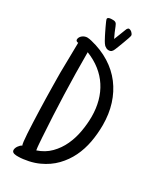

<svg xmlns="http://www.w3.org/2000/svg" viewBox="-217 -919 826 999"><g transform="rotate(30 195.5 -419.5)"><path d="M377.4 -349.6Q377.4 -297.4 368.2 -246.8Q358.9 -196.3 337.6 -152.3Q316.4 -108.4 281.7 -72.5Q247.1 -36.6 196.8 -13.7Q184.1 -7.8 169.2 -2.9Q154.3 2 138.4 5.4Q122.6 8.8 106.9 10.7Q91.3 12.7 77.6 12.7Q72.3 12.7 65.7 12.5Q59.1 12.2 53.2 10.5Q47.4 8.8 43.5 4.9Q39.6 1 39.6 -5.9Q39.6 -11.7 42 -18.1Q44.4 -24.4 48.6 -30.3Q52.7 -36.1 57.6 -40.8Q62.5 -45.4 67.9 -47.9Q65.4 -51.8 63.2 -69.8Q61 -87.9 59.3 -115.7Q57.6 -143.6 56.2 -178Q54.7 -212.4 53.5 -249Q52.2 -285.6 51.5 -322Q50.8 -358.4 50.3 -389.2Q49.8 -419.9 49.6 -442.6Q49.3 -465.3 49.3 -475.6Q49.3 -521.5 50.8 -565.9Q52.2 -610.4 52.2 -656.2Q46.9 -656.2 42.2 -659.2Q37.6 -662.1 37.6 -668Q37.6 -675.8 41.5 -682.4Q45.4 -689 51.5 -693.8Q57.6 -698.7 65.2 -701.4Q72.8 -704.1 79.6 -704.1Q86.4 -704.1 92.8 -702.9Q99.1 -701.7 106 -700.2Q170.9 -684.6 221.7 -652.8Q272.5 -621.1 306.9 -575.7Q341.3 -530.3 359.4 -473.1Q377.4 -416 377.4 -349.6ZM305.2 -358.4Q305.2 -407.2 293.5 -450.4Q281.7 -493.7 258.5 -529.5Q235.4 -565.4 200.4 -593Q165.5 -620.6 119.6 -638.7V-636.7Q119.6 -510.7 123.8 -387Q127.9 -263.2 136.2 -137.7Q137.7 -118.7 138.9 -99.9Q140.1 -81.1 143.1 -62.5Q189 -77.6 220.2 -109.4Q251.5 -141.1 270.3 -181.9Q289.1 -222.7 297.1 -268.8Q305.2 -314.9 305.2 -358.4ZM118.2 -838.4Q118.2 -842.3 121.1 -844.7Q124 -847.2 128.4 -848.4Q132.8 -849.6 137.2 -849.9Q141.6 -850.1 144.5 -850.1Q148.9 -850.1 154.3 -849.9Q159.7 -849.6 164.1 -847.2Q169.9 -844.2 172.4 -838.9Q174.8 -833.5 177.7 -827.6Q183.6 -812 190.2 -796.9Q196.8 -781.7 204.1 -767.1Q210.9 -784.2 217.8 -801.5Q224.6 -818.8 231.4 -836.4Q232.9 -840.8 234.6 -844Q236.3 -847.2 240.2 -850.1Q241.2 -852.1 245.1 -852.1Q249.5 -852.1 254.4 -849.6Q259.3 -847.2 263.2 -843.5Q267.1 -839.8 269.8 -835.4Q272.5 -831.1 272.5 -826.7Q272.5 -822.8 267.6 -808.3Q262.7 -793.9 256.3 -776.9Q250 -759.8 243.9 -744.1Q237.8 -728.5 235.4 -723.1Q231.4 -712.9 225.3 -707.3Q219.2 -701.7 208 -701.7Q200.7 -701.7 194.3 -704.8Q188 -708 182.6 -712.4Q173.8 -722.2 167.5 -733.6Q161.1 -745.1 155.3 -756.3Q152.8 -760.7 147 -772.9Q141.1 -785.2 134.5 -798.8Q127.9 -812.5 123 -824Q118.2 -835.4 118.2 -838.4Z"/></g></svg>

Font: Just Another Hand
Style: Regular
Weight: 400
Designer: Astigmatic (AOETI)
Foundry: Astigmatic (AOETI)
Version: Version 1.001